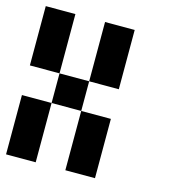

<svg xmlns="http://www.w3.org/2000/svg" viewBox="-97 -704 694 782"><g transform="rotate(15 250.0 -312.5)"><path d="M125 -375H0V-625H125ZM375 -375H250V-625H375ZM250 -375V-250H125V-375ZM125 0H0V-250H125ZM375 0H250V-250H375Z"/></g></svg>

Font: Tiny5
Style: Regular
Weight: 400
Designer: Stefan Schmidt
Foundry: Made with Bits'n'Picas by Kreative Software
Version: Version 1.002; ttfautohint (v1.8.4.7-5d5b)